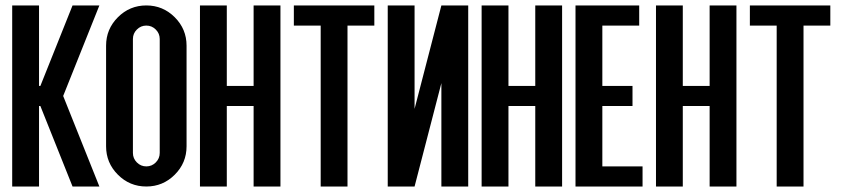

<svg xmlns="http://www.w3.org/2000/svg" viewBox="-20 -679 3067 699"><path d="M127 -366.2 244.1 -659.2H341.8L210 -329.6L341.8 0H244.1L127 -293H122.1V0H24.4V-659.2H122.1V-366.2Z M512.7 -659.2Q573.2 -659.2 616.2 -616.2Q659.2 -573.2 659.2 -512.7V-146.5Q659.2 -85.9 616.2 -43Q573.2 0 512.7 0Q452.1 0 409.2 -43Q366.2 -85.9 366.2 -146.5V-512.7Q366.2 -573.2 409.2 -616.2Q452.1 -659.2 512.7 -659.2ZM561.5 -537.1Q561.5 -557.1 547.1 -571.5Q532.7 -585.9 512.7 -585.9Q492.7 -585.9 478.3 -571.5Q463.9 -557.1 463.9 -537.1V-122.1Q463.9 -102.1 478.3 -87.6Q492.7 -73.2 512.7 -73.2Q532.7 -73.2 547.1 -87.6Q561.5 -102.1 561.5 -122.1Z M805.7 -293V0H708V-659.2H805.7V-366.2H903.3V-659.2H1001V0H903.3V-293Z M1342.8 -659.2V-585.9H1245.1V0H1147.5V-585.9H1049.8V-659.2Z M1586.9 -659.2H1684.6V0H1586.9V-376.5L1489.3 0H1391.6V-659.2H1489.3V-282.7Z M1831.1 -293V0H1733.4V-659.2H1831.1V-366.2H1928.7V-659.2H2026.4V0H1928.7V-293Z M2172.9 -73.2H2319.3V0H2075.2V-659.2H2307.1V-585.9H2172.9V-366.2H2282.7V-293H2172.9Z M2465.8 -293V0H2368.2V-659.2H2465.8V-366.2H2563.5V-659.2H2661.1V0H2563.5V-293Z M3002.9 -659.2V-585.9H2905.3V0H2807.6V-585.9H2710V-659.2Z"/></svg>

Font: Alegre Sans
Style: Regular
Weight: 400
Width: 3
Designer: GrandChaos9000
Version: Version 1.2.6 - August 1, 2014